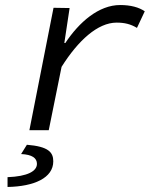

<svg xmlns="http://www.w3.org/2000/svg" viewBox="-20 -518 640 764"><path d="M97 0H174L225 -252C291 -357 369 -428 444 -428C476 -428 500 -422 525 -407L556 -473C533 -489 500 -498 458 -498C373 -498 295 -430 240 -347H236L257 -486L193 -487L97 0ZM10 226C116 224 192 190 192 124C192 88 173 65 87 58L64 95C108 97 127 111 127 134C127 163 90 184 10 187V226Z"/></svg>

Font: Source Code Variable
Style: Italic
Weight: 400
Italic angle: -11°
Monospace: yes
Designer: Paul D. Hunt, Teo Tuominen
Foundry: Adobe Systems Incorporated
Version: Version 1.005;PS 1.0;hotconv 16.6.54;makeotf.lib2.5.65590